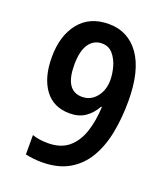

<svg xmlns="http://www.w3.org/2000/svg" viewBox="-135 -818 800 922"><g transform="rotate(20 265.0 -357.0)"><path d="M185 10Q164 10 141.5 7.5Q119 5 102 1V-98Q137 -86 181 -86Q247 -86 286.5 -119Q326 -152 345 -209Q364 -266 367 -338H363Q342 -300 310 -278Q278 -256 231 -256Q148 -256 103.5 -316.5Q59 -377 59 -481Q59 -591 112.5 -657.5Q166 -724 263 -724Q362 -724 419.5 -643.5Q477 -563 477 -407Q477 -320 462 -244Q447 -168 413 -111Q379 -54 323 -22Q267 10 185 10ZM260 -351Q304 -351 332.5 -386Q361 -421 361 -473Q361 -504 351.5 -539Q342 -574 320.5 -599.5Q299 -625 264 -625Q222 -625 197.5 -589.5Q173 -554 173 -483Q173 -351 260 -351Z"/></g></svg>

Font: Noto Sans Mono Condensed SemiBold
Style: Regular
Weight: 600
Width: 3
Designer: Monotype Design Team
Foundry: Monotype Imaging Inc.
Version: Version 2.014